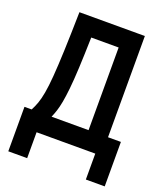

<svg xmlns="http://www.w3.org/2000/svg" viewBox="-171 -916 1042 1205"><g transform="rotate(20 350.0 -313.5)"><path d="M28 173V-124H76Q90 -150 100.5 -179.5Q111 -209 119 -253.5Q127 -298 132.5 -367.5Q138 -437 142 -542Q146 -647 149 -800H586V-124H672V173H546V0H154V173ZM209 -124H456V-676H273Q270 -556 266 -472Q262 -388 256 -331Q250 -274 243 -236.5Q236 -199 227.5 -173Q219 -147 209 -124Z"/></g></svg>

Font: Martian Mono Medium
Style: Regular
Weight: 500
Monospace: yes
Designer: Roman Shamin
Foundry: Evil Martians
Version: Version 1.000; ttfautohint (v1.8.4.7-5d5b)